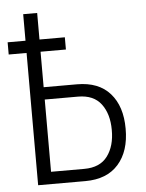

<svg xmlns="http://www.w3.org/2000/svg" viewBox="-54 -753 603 795"><g transform="rotate(-5 248.0 -355.5)"><path d="M130.4 -351.1V-50.8H268.6Q334 -50.8 365.2 -92.8Q396.5 -134.8 396 -201.7Q396 -268.1 364.7 -309.6Q333.5 -351.1 268.6 -351.1ZM235.8 -549.8H130.4V-402.3H268.6Q358.9 -402.3 406.2 -348.6Q453.6 -294.9 453.6 -202.1Q454.1 -108.4 406.2 -54.2Q358.4 0 268.6 0H72.3V-549.8H-2V-600.6H72.3V-710.9H130.4V-600.6H235.8Z"/></g></svg>

Font: RobotoCondensed-Light
Style: Light
Weight: 300
Designer: Google
Version: Version 1.200311; 2013